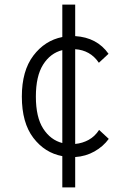

<svg xmlns="http://www.w3.org/2000/svg" viewBox="-20 -715 540 835"><path d="M251 100V-36Q175 -50 125 -115.5Q75 -181 75 -295Q75 -407 125 -473Q175 -539 251 -554V-695H307V-558Q402 -552 452 -481L410 -442Q391 -470 365 -484.5Q339 -499 307 -501V-89Q339 -92 366 -107Q393 -122 411 -150L453 -111Q429 -78 391 -56.5Q353 -35 307 -32V100ZM251 -93V-497Q199 -484 167.5 -434Q136 -384 136 -295Q136 -205 168 -155.5Q200 -106 251 -93Z"/></svg>

Font: Radio Canada Condensed Light
Style: Regular
Weight: 300
Width: 3
Designer: Charles Daoud, Etienne Aubert Bonn, Alexandre Saumier Demers, Jacques Le Bailly
Foundry: Radio-Canada
Version: Version 2.104; ttfautohint (v1.8.4.7-5d5b);gftools[0.9.28.de